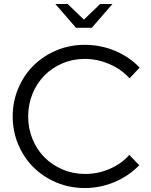

<svg xmlns="http://www.w3.org/2000/svg" viewBox="-20 -937 762 968"><path d="M409 -60Q474 -60 533 -85.5Q592 -111 632 -156L682 -104Q630 -50 558 -19.5Q486 11 407 11Q331 11 264.5 -17Q198 -45 149 -93.5Q100 -142 72 -208.5Q44 -275 44 -350Q44 -425 72 -491.5Q100 -558 149 -606.5Q198 -655 264.5 -683Q331 -711 407 -711Q488 -711 560.5 -680.5Q633 -650 684 -596L633 -542Q592 -588 531.5 -614Q471 -640 407 -640Q347 -640 294.5 -617.5Q242 -595 204 -556.5Q166 -518 144 -464.5Q122 -411 122 -350Q122 -289 144 -235.5Q166 -182 204.5 -143.5Q243 -105 295.5 -82.5Q348 -60 409 -60ZM321 -917 403 -838 485 -917H547L443 -797H363L259 -917Z"/></svg>

Font: Red Hat Display
Style: Regular
Weight: 400
Designer: Pentagram / MCKL
Foundry: Pentagram / MCKL
Version: Version 1.003; Red Hat Display